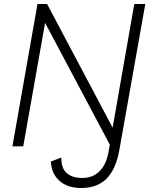

<svg xmlns="http://www.w3.org/2000/svg" viewBox="-20 -730 749 958"><path d="M385 208Q316 208 276 171.5Q236 135 234 76L286 56Q285 109 313 133.5Q341 158 390 158Q443 158 476.5 124.5Q510 91 521 31L528 -8L205 -616L96 0H42L167 -710H215L542 -93L650 -710H705L575 21Q558 115 511.5 161.5Q465 208 385 208Z"/></svg>

Font: Livvic Light
Style: Italic
Weight: 300
Italic angle: -10°
Designer: Jacques Le Bailly, Baron von Fonthausen
Version: Version 1.001; ttfautohint (v1.8.2)